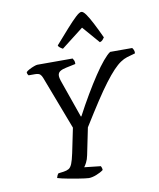

<svg xmlns="http://www.w3.org/2000/svg" viewBox="-101 -1042 929 1121"><g transform="rotate(-10 363.0 -481.5)"><path d="M334 0Q327 0 309.2 -2.4Q291.5 -4.8 267.9 -8.5Q244.3 -12.3 220.7 -16.7Q197.2 -21.1 178.3 -25.4Q159.3 -29.6 151.3 -32.6Q153.3 -40.6 156.3 -46.9Q159.3 -53.2 163.8 -58.3L195.1 -62.3Q214.1 -65 225.9 -71.9Q237.6 -78.7 246 -98.8Q254.3 -118.9 263.1 -160.4L293.2 -306.2L173.1 -621.7Q167.9 -636.2 159.3 -644.1Q150.7 -652 128.7 -652H91.4Q89.4 -654.3 86.5 -659.4Q83.6 -664.6 83.9 -672.4Q89.9 -678.9 103.8 -686.2Q117.7 -693.5 131.9 -698.7Q146 -704 152.8 -704H361.6Q365.9 -697.9 369.2 -690.3Q372.6 -682.6 371.6 -669.8L315.1 -657.8Q293.3 -653.6 279 -644.8Q264.8 -636 264.8 -617.1Q264.8 -613.1 266.3 -604.8Q267.8 -596.5 270.8 -588.3L350.1 -362.5H353.4Q386.8 -426 420.3 -482.5Q453.7 -539.1 484.2 -584.9Q514.6 -630.8 540.4 -661.5Q566.1 -692.2 583.9 -704H714.7Q718.5 -699.5 722.5 -691.3Q726.5 -683.1 725.5 -670.6L675.8 -656.3Q657 -650.5 637 -637.1Q616.9 -623.6 592.6 -598.1Q568.4 -572.5 537.9 -532.3Q507.4 -492.1 468.7 -433Q430 -373.8 379.6 -292.6L347 -133.5Q342 -108.1 332.8 -90.9Q323.6 -73.6 317.9 -67L414.8 -56.3Q416 -54.6 418.6 -48Q421.1 -41.4 421.4 -32.6Q404.9 -19.9 379.1 -9.9Q353.3 0 334 0ZM315.9 -770.1Q306.1 -775.4 298.7 -781.3Q291.2 -787.2 289.2 -794Q333.9 -845.1 367.6 -882.8Q401.2 -920.5 424.2 -941.9Q447.2 -963.3 458.3 -963.3Q469.6 -963.3 484.6 -942.2Q499.7 -921.1 519.5 -882.9Q539.2 -844.7 562.7 -794Q558.1 -787.7 552.4 -780.5Q546.6 -773.4 535 -770.1L447 -871.9Z"/></g></svg>

Font: Texturina Medium
Style: Italic
Weight: 500
Italic angle: -11°
Designer: Guillermo Torres Carreño
Foundry: Omnibus-Type
Version: Version 1.002